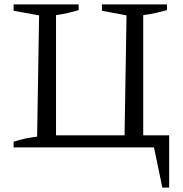

<svg xmlns="http://www.w3.org/2000/svg" viewBox="-20 -671 834 874"><path d="M632 -55H750V183H719L681 0H42V-26Q70 -35 96.5 -40.5Q123 -46 149 -49L158 -601L42 -622V-651H338V-625Q315 -618 289 -612Q263 -606 235 -602V-55H547L556 -601L444 -622V-651H740V-625Q716 -618 688.5 -612Q661 -606 632 -602Z"/></svg>

Font: Piazzolla 24pt
Style: Regular
Weight: 400
Designer: Juan Pablo del Peral
Foundry: Huerta Tipografica
Version: Version 2.005